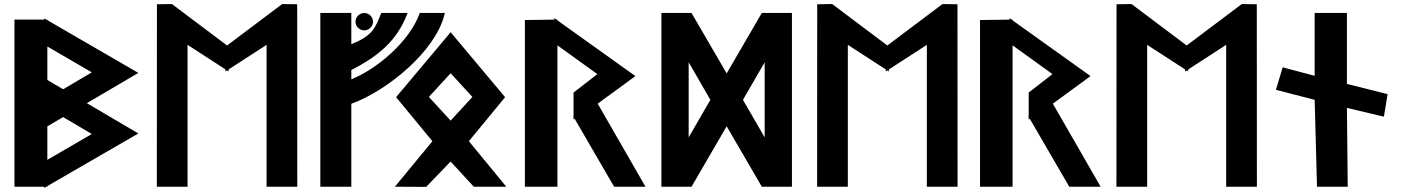

<svg xmlns="http://www.w3.org/2000/svg" viewBox="-20 -924 6931 950"><path d="M214.3 -827H208.6L198.6 -832.9L198.6 -827H51.5V0L198.6 0.1L198.6 5.9L208.6 0H214.3V-3.3L664.5 -263.7L409.7 -413.5L664.5 -563.3L214.3 -824.2ZM292.4 -344.7 434.2 -261 214.3 -133.1V-298.8ZM434.2 -566 292.4 -482.3 214.3 -528.2V-693.9Z M1095.8 -570.5 1103.5 -575.5 1111.2 -570.5 1111.2 -580.5 1299 -702.1V0H1451L1450.5 -902.9L1376.3 -904L1103.5 -698.9L830.7 -904L756.5 -902.9L756 0H908V-702.1L1095.8 -580.5Z M1718.3 -410.4C1897 -475.2 2134.1 -670.6 2178.8 -850.7L2181 -860H2057L2055.2 -855C2003 -712.4 1835.3 -577 1718.3 -531.8V-577.5C1859.6 -649.9 1944 -726.9 1992.8 -849.8L1996.8 -860H1866.7L1864.7 -855.3C1838.1 -792 1827.8 -747.9 1718.3 -705.8V-860H1565V0H1718.3ZM1782.4 -773.8C1806.2 -773.8 1825.8 -793.4 1825.8 -816.7C1825.8 -840 1806.2 -859.6 1782.4 -859.6C1758.5 -859.6 1738.9 -840 1738.9 -816.7C1738.9 -793.4 1758.5 -773.8 1782.4 -773.8Z M2317.4 -444.4 2209.7 -327.2 2102 -444.4 2209.7 -561.5ZM1939.8 -443.2 2119.5 -225.3 1933.8 -0.1 2088.8 0.7 2209.5 -124.8 2324.3 0H2485.2L2299.9 -225.3L2479.2 -443.2L2209.7 -764.6Z M2937.4 -411.1 3124 -547.5 2738.1 -823.2V-827.1L2733.1 -827L2723.1 -834.6L2723.1 -826.9L2577.1 -824.9V0H2738.1V-699.6L2935.6 -557.3L2817.9 -466.1V-351.2L2815.6 -349.6L2817.9 -345.6V-332.4L2823.3 -336.3L3018.7 0H3173.9Z M3763.5 -244.2 3656.1 -430 3763.5 -615.8ZM3387.5 -615.8 3494.9 -430 3387.5 -244.2ZM3575.5 -299.1 3749.5 0H3898.4V-860H3749.5L3575.5 -560.9L3401.5 -860H3252.6V0H3401.5Z M4362.8 -570.5 4370.5 -575.5 4378.2 -570.5 4378.2 -580.5 4566 -702.1V0H4718L4717.5 -902.9L4643.3 -904L4370.5 -698.9L4097.7 -904L4023.5 -902.9L4023 0H4175V-702.1L4362.8 -580.5Z M5189.4 -411.1 5376 -547.5 4990.1 -823.2V-827.1L4985.1 -827L4975.1 -834.6L4975.1 -826.9L4829.1 -824.9V0H4990.1V-699.6L5187.6 -557.3L5069.9 -466.1V-351.2L5067.6 -349.6L5069.9 -345.6V-332.4L5075.3 -336.3L5270.7 0H5425.9Z M5843.8 -570.5 5851.5 -575.5 5859.2 -570.5 5859.2 -580.5 6047 -702.1V0H6199L6198.5 -902.9L6124.3 -904L5851.5 -698.9L5578.7 -904L5504.5 -902.9L5504 0H5656V-702.1L5843.8 -580.5Z M6827.4 -346.8 6845.8 -458.2 6644.5 -508.8V-860H6484.8V-548.9L6326.6 -591L6293.2 -479.6L6484.8 -430.1L6496.4 0H6648.4L6644.5 -390Z"/></svg>

Font: Stormning
Style: Bold
Weight: 400
Designer: Robert Jablonski, Mew Too
Foundry: Cannot Into Space Fonts
Version: Version 0.90